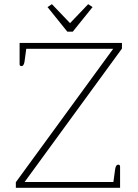

<svg xmlns="http://www.w3.org/2000/svg" viewBox="-20 -901 661 921"><path d="M208 -867 229 -881 316 -790 403 -881 424 -867 329 -749H303ZM56 -27 523 -667H106L98 -608Q95 -584 83 -584Q74 -584 74 -593V-695H565V-668L98 -28H524L532 -87Q535 -111 547 -111Q556 -111 556 -102V0H56Z"/></svg>

Font: Maitree ExtraLight
Style: Regular
Weight: 250
Designer: CadsonDemak Team
Foundry: CadsonDemak
Version: Version 1.002